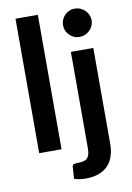

<svg xmlns="http://www.w3.org/2000/svg" viewBox="-99 -804 716 1045"><g transform="rotate(-10 258.5 -281.5)"><path d="M62.5 0ZM186 -743V0H62.5V-743ZM452 -513V17.5Q452 51 443.2 80.5Q434.5 110 415.2 132.2Q396 154.5 364.8 167.2Q333.5 180 288.5 180Q271 180 256 177.8Q241 175.5 225 170.5L229.5 104Q231 94 237.5 91.2Q244 88.5 262.5 88.5Q281 88.5 293.8 84.8Q306.5 81 314 72.8Q321.5 64.5 324.8 51Q328 37.5 328 17.5V-513ZM469 -662.5Q469 -646.5 462.5 -632.5Q456 -618.5 445.2 -608Q434.5 -597.5 419.8 -591.2Q405 -585 388.5 -585Q372.5 -585 358.5 -591.2Q344.5 -597.5 334 -608Q323.5 -618.5 317.2 -632.5Q311 -646.5 311 -662.5Q311 -679 317.2 -693.5Q323.5 -708 334 -718.5Q344.5 -729 358.5 -735.2Q372.5 -741.5 388.5 -741.5Q405 -741.5 419.8 -735.2Q434.5 -729 445.2 -718.5Q456 -708 462.5 -693.5Q469 -679 469 -662.5Z"/></g></svg>

Font: Lato
Style: Bold
Weight: 700
Designer: Lukasz Dziedzic
Foundry: tyPoland Lukasz Dziedzic
Version: Version 2.007; 2014-02-27